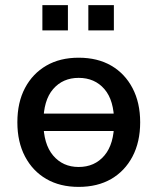

<svg xmlns="http://www.w3.org/2000/svg" viewBox="-20 -723 617 752"><path d="M288 9Q215 9 161.5 -22Q108 -53 78 -110Q48 -167 48 -244Q48 -322 78 -378.5Q108 -435 161.5 -466Q215 -497 288 -497Q362 -497 415.5 -466Q469 -435 499 -378Q529 -321 529 -244Q529 -167 499 -110Q469 -53 415.5 -22Q362 9 288 9ZM288 -69Q351 -69 389 -114Q427 -159 427 -244Q427 -330 389 -374Q351 -418 288 -418Q226 -418 188 -374Q150 -330 150 -244Q150 -159 188 -114Q226 -69 288 -69ZM113 -210V-278H464V-210ZM326 -604V-703H426V-604ZM146 -604V-703H246V-604Z"/></svg>

Font: Nunito Sans 12pt SemiBold
Style: Regular
Weight: 600
Designer: Vernon Adams
Foundry: Vernon Adams
Version: Version 3.101;gftools[0.9.27]